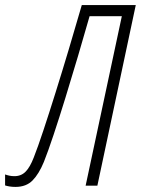

<svg xmlns="http://www.w3.org/2000/svg" viewBox="-67 -734 557 759"><path d="M-5.9 4.9Q-18.1 4.9 -28.8 3.2Q-39.6 1.5 -46.9 -1V-44.4Q-39.1 -41.5 -30 -39.6Q-21 -37.6 -9.8 -37.6Q16.6 -37.6 34.2 -55.4Q51.8 -73.2 66.4 -111.3Q82.5 -151.9 104.7 -219Q127 -286.1 152.8 -368.7Q178.7 -451.2 205.3 -540.3Q231.9 -629.4 256.3 -713.9H469.7L317.9 0H271.5L414.6 -669.9H287.1Q266.1 -596.2 241.5 -512.7Q216.8 -429.2 191.9 -348.4Q167 -267.6 144.8 -200.9Q122.6 -134.3 106.4 -93.8Q86.9 -46.4 61.8 -20.8Q36.6 4.9 -5.9 4.9Z"/></svg>

Font: Open Sans Condensed Light
Style: Italic
Weight: 300
Width: 3
Italic angle: -12°
Designer: Monotype Design Team
Foundry: Monotype Imaging Inc.
Version: Version 3.000; ttfautohint (v1.8.4)